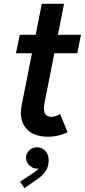

<svg xmlns="http://www.w3.org/2000/svg" viewBox="-20 -701 439 994"><path d="M87.9 -117.2Q87.9 -133.8 91.8 -154.3L145.5 -425.3H62.5L82.5 -521H164.6L196.3 -681.2H311.5L279.8 -521H399.4L379.9 -425.3H261.2L210 -165Q207.5 -153.3 207.5 -140.1Q207.5 -118.2 217 -107.2Q226.6 -96.2 245.1 -96.2Q257.3 -96.2 269.8 -100.6Q282.2 -105 291 -110.8L330.1 -16.6Q310.1 -6.3 283.2 0.2Q256.3 6.8 230 6.8Q160.2 6.8 124 -27.1Q87.9 -61 87.9 -117.2ZM84.5 239.3 140.1 203.1 149.4 196.8Q171.4 182.1 180.2 170.9Q174.3 171.9 170.4 171.9Q157.2 171.9 144.3 164.3Q131.3 156.7 123 143.8Q114.7 130.9 114.7 115.2Q114.7 93.3 131.3 77.4Q147.9 61.5 171.4 61.5Q196.3 61.5 214.1 79.6Q231.9 97.7 231.9 128.9Q231.9 164.1 214.1 188.2Q196.3 212.4 166.5 231.4L106.4 272.9Z"/></svg>

Font: Reddit Sans Vanilla SemiBold
Style: Italic
Weight: 600
Italic angle: -11.25°
Designer: Stephen Hutchings
Version: Version 1.013